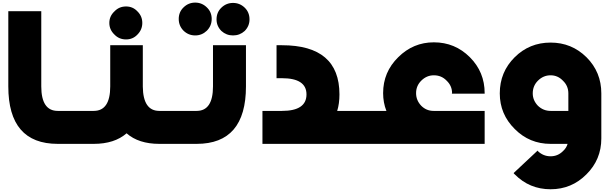

<svg xmlns="http://www.w3.org/2000/svg" viewBox="-20 -1091 4613 1456"><path d="M509.8 -250V0H418Q43 0 43 -436V-1005.9H293V-436Q293 -250 418 -250Z M1022 -828.6Q987.3 -792 936 -792Q883.3 -792 848.1 -828.6Q809.1 -865.7 809.1 -917Q809.1 -968.8 848.1 -1004.9Q883.3 -1042 936 -1042Q987.3 -1042 1022 -1004.9Q1059.1 -968.8 1059.1 -917Q1059.1 -865.7 1022 -828.6ZM1282.2 -250V0H1188Q1031.2 0 939.9 -80.1Q848.1 0 690.9 0H492.2V-250H690.9Q815.9 -250 815.9 -436V-748H1063V-434.1Q1064.9 -250 1188 -250Z M1659.2 -856Q1622.1 -893.1 1622.1 -943.8Q1622.1 -998 1659.2 -1033.2Q1696.3 -1068.8 1747.1 -1068.8Q1798.3 -1068.8 1835.4 -1033.2Q1872.1 -998 1872.1 -943.8Q1872.1 -893.1 1835.4 -856Q1798.3 -822.3 1747.1 -822.3Q1696.3 -822.3 1659.2 -856ZM1548.3 -857.9Q1511.2 -822.3 1460.4 -822.3Q1409.2 -822.3 1372.1 -857.9Q1335.4 -895 1335.4 -947.3Q1335.4 -1000 1372.1 -1035.2Q1409.2 -1071.3 1460.4 -1071.3Q1511.2 -1071.3 1548.3 -1035.2Q1585.4 -1000 1585.4 -947.3Q1585.4 -895 1548.3 -857.9ZM1272.5 0V-250H1471.2Q1595.2 -250 1595.2 -436V-748H1845.2V-436Q1845.2 0 1471.2 0Z M2724.1 -250V0H1970.2V-250H2118.2Q2304.2 -250 2304.2 -375Q2304.2 -498 2118.2 -498H2077.1V-748H2118.2Q2554.2 -748 2554.2 -375Q2554.2 -305.2 2537.1 -250Z M3135.3 -384.8Q3135.3 -330.1 3174.3 -289.1Q3213.4 -250 3268.1 -250H3655.3V0H2701.2V-250H2910.2Q2885.3 -313 2885.3 -384.8Q2885.3 -544.9 3000 -657.2Q3113.3 -770 3270 -770Q3430.2 -770 3543 -657.2Q3655.3 -544.9 3655.3 -384.8V-380.9H3406.2L3408.2 -384.8Q3408.2 -439.9 3367.2 -479Q3328.1 -520 3270 -520Q3215.3 -520 3174.3 -479Q3135.3 -439.9 3135.3 -384.8Z M4020 -382.8Q4020 -330.1 4059.1 -289.1Q4100.1 -250 4155.3 -250H4290V-382.8Q4290 -439.9 4249 -479Q4210 -520 4155.3 -520Q4100.1 -520 4059.1 -479Q4020 -439.9 4020 -382.8ZM4540 -41Q4540 119.1 4427.2 231Q4314.9 344.2 4155.3 344.2Q3995.1 344.2 3883.3 231L3878.9 227.1L3875 221.2L4057.1 50.8L4059.1 55.2Q4100.1 94.2 4155.3 94.2Q4210 94.2 4249 55.2Q4275.9 30.8 4284.2 0H4155.3Q3995.1 0 3883.3 -112.8Q3770 -225.1 3770 -382.8Q3770 -544.9 3883.3 -657.2Q3995.1 -768.1 4155.3 -768.1Q4314.9 -768.1 4427.2 -657.2Q4540 -544.9 4540 -382.8Z"/></svg>

Font: DimaBlue
Style: Bold
Weight: 700
Designer: R.Balvardi
Foundry: Dima Software Group
Version: Version 1.00;February 3, 2019;FontCreator 11.5.0.2427 64-bit